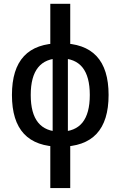

<svg xmlns="http://www.w3.org/2000/svg" viewBox="-20 -752 626 997"><path d="M293 9.8Q167 9.8 104.5 -57.1Q42 -124 42 -258.8Q42 -393.6 104.5 -460.4Q167 -527.3 293 -527.3Q418.9 -527.3 481.4 -460.4Q543.9 -393.6 543.9 -258.8Q543.9 -124 481.4 -57.1Q418.9 9.8 293 9.8ZM241.2 224.6V-61H344.7V224.6ZM293 -68.4Q370.1 -68.4 408.2 -115.7Q446.3 -163.1 446.3 -258.8Q446.3 -354.5 408.2 -401.9Q370.1 -449.2 293 -449.2Q216.3 -449.2 178 -401.9Q139.6 -354.5 139.6 -258.8Q139.6 -163.1 178 -115.7Q216.3 -68.4 293 -68.4ZM253.4 -49.8V-475.1H332.5V-49.8ZM241.2 -446.8V-732.4H344.7V-446.8Z"/></svg>

Font: Cascadia Code
Style: Regular
Weight: 400
Monospace: yes
Designer: Aaron Bell
Foundry: Saja Typeworks
Version: Version 2106.017